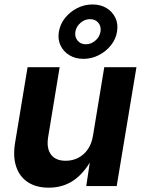

<svg xmlns="http://www.w3.org/2000/svg" viewBox="-20 -847 657 874"><path d="M201.7 7.3Q145.5 7.3 107.7 -17.1Q69.8 -41.5 54 -87.4Q38.1 -133.3 48.8 -197.8L105.5 -541H251.5L199.2 -223.1Q190.9 -172.4 211.9 -143.8Q232.9 -115.2 279.3 -115.2Q310.1 -115.2 335.9 -128.4Q361.8 -141.6 379.6 -167.2Q397.5 -192.9 403.3 -229.5L454.6 -541H601.1L511.2 0H372.6L393.1 -135.7H404.3Q371.1 -67.4 320.8 -30Q270.5 7.3 201.7 7.3ZM359.9 -579.1Q323.2 -579.1 295.9 -595.7Q268.6 -612.3 255.4 -640.4Q242.2 -668.5 248 -702.6Q253.9 -737.8 276.4 -765.6Q298.8 -793.5 331.5 -810.1Q364.3 -826.7 400.9 -826.7Q438 -826.7 465.1 -810.1Q492.2 -793.5 505.4 -765.6Q518.6 -737.8 512.7 -702.6Q507.3 -668.5 484.6 -640.4Q461.9 -612.3 429.2 -595.7Q396.5 -579.1 359.9 -579.1ZM370.6 -645.5Q395 -645.5 414.3 -662.4Q433.6 -679.2 437.5 -703.1Q441.4 -727.1 427.5 -743.4Q413.6 -759.8 390.1 -759.8Q366.2 -759.8 346.9 -743.4Q327.6 -727.1 323.2 -703.1Q319.3 -679.2 333 -662.4Q346.7 -645.5 370.6 -645.5Z"/></svg>

Font: Inter 17pt
Style: Bold Italic
Weight: 700
Italic angle: -9.3988°
Version: Version 4.001;git-66647c0bb